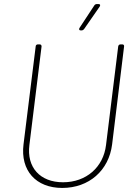

<svg xmlns="http://www.w3.org/2000/svg" viewBox="-20 -919 680 947"><path d="M378 -769H383C387 -769 392 -772 395 -776L472 -887C476 -894 474 -899 466 -899H458C453 -899 448 -897 445 -892L372 -781C368 -774 371 -769 378 -769ZM287 8C419 8 517 -78 533 -207L592 -690C593 -696 589 -700 584 -700H574C568 -700 564 -696 563 -690L503 -204C490 -94 405 -20 291 -20C177 -20 111 -94 125 -204L185 -690C185 -696 182 -700 176 -700H166C161 -700 156 -696 156 -690L96 -207C80 -78 157 8 287 8Z"/></svg>

Font: Barlow Thin
Style: Italic
Weight: 250
Italic angle: -7°
Designer: Jeremy Tribby
Foundry: Tribby Type
Version: Version 1.422;hotconv 1.0.109;makeotfexe 2.5.65596